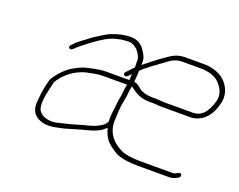

<svg xmlns="http://www.w3.org/2000/svg" viewBox="-82 -625 932 749"><g transform="rotate(20 384.5 -250.5)"><path d="M413.3 -283C414.7 -289 415.8 -295 416.5 -301C418.5 -301 420.6 -300 422.8 -298C442.8 -283.4 463.7 -269 502.1 -269H519.1C532.1 -269 539.5 -267 552.6 -267H670.6C720.2 -267 753.7 -306.3 765.2 -356C771.1 -374.9 769.4 -392.5 765.7 -406C752.8 -447.1 718.3 -475.5 660.8 -480H572.8C529.5 -480 508.9 -456.2 478.9 -437C460.9 -423.5 440.2 -407.2 422.7 -393C422.5 -395 422.7 -397 423.1 -399C424 -417.7 421.6 -425.4 412.6 -440C401.6 -460.3 383.7 -482 349.3 -482C319 -482 295.2 -475.4 270.6 -466C255.1 -460.1 242.2 -450.9 229.3 -443C206.2 -430.4 188.7 -413.9 167.1 -399C154.2 -389.3 147.7 -382 137.9 -372C127.1 -361 141.2 -350.6 151.3 -361C160.5 -369.4 165.6 -375 177.7 -384C195.3 -397.3 199.9 -401.9 217.1 -414C239.6 -429.9 265.8 -448.1 295 -455L312 -459C323.5 -460.2 332.8 -462 344.7 -462C376.3 -462 396 -432.8 401.9 -411C402.5 -400 401.8 -386.5 402.6 -375C395.1 -368.9 388.4 -361.1 383 -355C377.3 -349.3 365.7 -340.4 373.9 -333C382.9 -324.8 395.4 -341.3 400.3 -348C399.9 -341.3 399.9 -330.6 399.3 -322H299.3C291.3 -322 283.5 -321.3 275.9 -320L253 -316C246 -314.7 238.3 -313 229.8 -311C210 -307 189.5 -296 173.3 -287C154.3 -276.8 129.3 -251.9 116.8 -233C110.1 -224.3 106 -216.7 104.5 -210L97.6 -180C96.3 -174.7 95.4 -169.3 94.9 -164C92.4 -153.5 92.3 -140.6 90.8 -129C85.3 -87.4 98 -65.4 128.2 -53C159 -40.4 195.1 -50.8 227.4 -58C259.9 -66.9 283.8 -75.6 315.2 -83C330.9 -86.7 349.5 -94 362.3 -101C369.5 -105.6 376 -112.1 383.2 -118C387.6 -102 393.2 -87 402.2 -74.5C413.7 -58.6 433.1 -46.7 449.3 -36C471.2 -23.6 509.6 -19 545.4 -19H676.4C689.6 -19 699.6 -24.8 709.9 -30C722.3 -37.9 715.2 -53.7 702.8 -47C696.2 -43 690.9 -39 681 -39H550C516.7 -39 482.9 -42.4 462.5 -54C425.1 -71.8 396.2 -107.2 399.5 -158C401.1 -183.1 400.8 -211.2 407.2 -239C410.5 -253.4 412.5 -269.3 413.3 -283ZM387.2 -239C385.8 -233 385 -226.7 384.8 -220C382 -193.9 376.7 -165.4 379 -143C370.2 -124.7 353.8 -116.9 336.2 -109C316.6 -101.1 294.1 -97.2 274 -91L254.6 -85C243.5 -82.6 210.3 -73.3 198.4 -71C164.2 -60.4 131.1 -70.1 118.1 -87C102.8 -103.3 109.8 -146.6 117.6 -180L124.5 -210C125.2 -213.3 128.1 -218.3 132.9 -225C154.9 -257.1 191 -282.1 229.4 -292C250.3 -295.4 271.8 -302 294.7 -302H396.7C395.7 -294.7 394.4 -287.7 392.9 -281C391.8 -266.8 390.5 -253.4 387.2 -239ZM523.7 -289H506.7C502.1 -289 497.1 -289.3 492 -290C481.2 -290 471 -294.7 463.6 -297C448.1 -302.6 438.5 -320.2 419.3 -322C421 -335.6 420.4 -347.7 421.9 -359L422.2 -369L435 -381C451.5 -394.4 471.1 -409.2 488.8 -421.5C513.3 -438.5 532.3 -460 568.2 -460H655.2C685.9 -457.2 709.9 -448.6 724.7 -432C739.3 -415.7 756.7 -391 745.4 -357C743.9 -350.3 741.3 -343.3 737.6 -336C726.2 -308.5 707.5 -287 675.3 -287H557.3C544.3 -287 536.9 -289 523.7 -289Z"/></g></svg>

Font: HoneyBee
Style: UltLitIt
Weight: 100
Foundry: Cannot Into Space Fonts
Version: Version 0.89